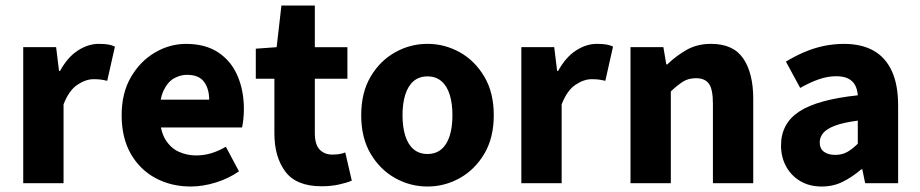

<svg xmlns="http://www.w3.org/2000/svg" viewBox="-20 -668 3353 700"><path d="M64.7 0V-496.1H184.6L195.2 -409.4H198.9Q226 -459.2 263.7 -483.7Q301.4 -508.1 339.8 -508.1Q360.9 -508.1 374.8 -505.7Q388.6 -503.3 399 -498.1L370.9 -373.3Q358.6 -376.3 348 -377.8Q337.4 -379.3 321 -379.3Q292.9 -379.3 262.3 -359Q231.6 -338.7 211.7 -287.5V0Z M675.4 12Q604.1 12 546.9 -18.8Q489.8 -49.6 456.6 -107.6Q423.5 -165.7 423.5 -248.2Q423.5 -328.8 457.4 -386.9Q491.2 -444.9 544.9 -476.5Q598.6 -508 658.2 -508Q729.2 -508 776.1 -476.6Q823.1 -445.2 846.1 -391.3Q869.2 -337.4 869.2 -270Q869.2 -250.6 867.1 -232.6Q865.1 -214.5 862.6 -203.3H537.5L536.4 -304.7H742.6Q742.6 -344.3 723.9 -369.7Q705.2 -395.2 661.4 -395.2Q637.3 -395.2 614.1 -382.2Q591 -369.1 576 -337Q561 -305 562.2 -248.2Q563.3 -191.9 582.7 -159.9Q602.2 -127.9 632.1 -114.6Q662 -101.3 695 -101.3Q723.6 -101.3 750.4 -109.4Q777.2 -117.6 803.4 -133L851.2 -43.4Q813.8 -17.1 766.7 -2.6Q719.6 12 675.4 12Z M1152.1 11.1Q1060.4 11.1 1020.4 -42.3Q980.4 -95.7 980.4 -181.4V-381H912.6V-490.5L988.6 -496L1006 -647.8H1127.8V-496H1246.6V-381H1127.8V-183.1Q1127.8 -141.2 1145.3 -122.8Q1162.9 -104.4 1191.7 -104.4Q1204.2 -104.4 1216.3 -106.1Q1228.5 -107.8 1238.8 -112.2L1262.6 -9.3Q1243.6 -1.4 1215.4 4.8Q1187.1 11.1 1152.1 11.1Z M1538.5 12Q1475.8 12 1420.7 -18.7Q1365.6 -49.5 1331.2 -107.5Q1296.9 -165.6 1296.9 -247.9Q1296.9 -330.4 1331.2 -388.5Q1365.6 -446.7 1420.7 -477.4Q1475.8 -508.1 1538.5 -508.1Q1601.3 -508.1 1656.3 -477.4Q1711.3 -446.7 1745.8 -388.5Q1780.2 -330.4 1780.2 -247.9Q1780.2 -165.6 1745.8 -107.5Q1711.3 -49.5 1656.3 -18.7Q1601.3 12 1538.5 12ZM1538.5 -106.6Q1568.9 -106.6 1589.3 -123.9Q1609.7 -141.2 1619.6 -173.1Q1629.5 -205 1629.5 -247.9Q1629.5 -290.8 1619.6 -322.8Q1609.7 -354.7 1589.3 -372.1Q1568.9 -389.5 1538.5 -389.5Q1508.1 -389.5 1487.8 -372.1Q1467.5 -354.7 1457.5 -322.8Q1447.5 -290.8 1447.5 -247.9Q1447.5 -205 1457.5 -173.1Q1467.5 -141.2 1487.8 -123.9Q1508.1 -106.6 1538.5 -106.6Z M1880.7 0V-496.1H2000.6L2011.2 -409.4H2014.9Q2042 -459.2 2079.7 -483.7Q2117.4 -508.1 2155.8 -508.1Q2176.9 -508.1 2190.8 -505.7Q2204.6 -503.3 2215 -498.1L2186.9 -373.3Q2174.6 -376.3 2164 -377.8Q2153.4 -379.3 2137 -379.3Q2108.9 -379.3 2078.3 -359Q2047.6 -338.7 2027.7 -287.5V0Z M2278.7 0V-496.1H2398.6L2409.2 -433.3H2412.9Q2444.3 -463.9 2482.9 -486Q2521.6 -508.1 2572.3 -508.1Q2653.7 -508.1 2689.9 -454.6Q2726.2 -401 2726.2 -308V0H2579.2V-289.2Q2579.2 -342.8 2564.5 -362.9Q2549.9 -382.9 2517.5 -382.9Q2489.8 -382.9 2470.1 -370.4Q2450.4 -358 2425.7 -334.7V0Z M2975.8 12Q2930.5 12 2897.2 -8Q2864 -27.9 2845.7 -61.8Q2827.5 -95.7 2827.5 -137.6Q2827.5 -217.8 2893.9 -261.4Q2960.4 -305 3107.4 -320.5Q3105.9 -341.6 3097.7 -357.2Q3089.4 -372.9 3072.5 -381.5Q3055.5 -390.1 3028.6 -390.1Q2997.7 -390.1 2965.7 -379Q2933.7 -368 2897.4 -347.4L2845.3 -443.4Q2876.8 -462.6 2911 -477.4Q2945.2 -492.2 2981.8 -500.1Q3018.4 -508 3057.4 -508Q3120.6 -508 3164.5 -483.5Q3208.3 -459 3231.3 -409.3Q3254.4 -359.6 3254.4 -283.3V0H3134.2L3123.9 -50.6H3119.9Q3088.2 -23.2 3053.1 -5.6Q3018.1 12 2975.8 12ZM3025.2 -103.3Q3050.2 -103.3 3069.2 -114.1Q3088.3 -124.9 3107.4 -144.3V-228.2Q3055 -221.3 3024.7 -210Q2994.4 -198.6 2981.5 -183.2Q2968.6 -167.8 2968.6 -149Q2968.6 -125.8 2984.2 -114.5Q2999.7 -103.3 3025.2 -103.3Z"/></svg>

Font: SourceSans3VF
Style: Regular
Weight: 200
Designer: Paul D. Hunt
Foundry: Adobe
Version: Version 3.052;hotconv 1.1.0;makeotfexe 2.6.0